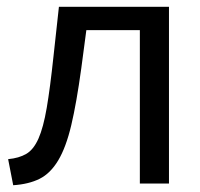

<svg xmlns="http://www.w3.org/2000/svg" viewBox="-20 -542 592 567"><path d="M4 -72Q36 -75 57.5 -87.5Q79 -100 93.5 -132.5Q108 -165 118 -223.5Q128 -282 138 -376L154 -522H479V0H393V-453H235L220 -340Q206 -238 190.5 -172.5Q175 -107 152 -68.5Q129 -30 97 -14Q65 2 19 5Z"/></svg>

Font: Raleway Medium Alt1
Style: Regular
Weight: 500
Designer: Matt McInerney, Pablo Impallari, Rodrigo Fuenzalida
Foundry: Matt McInerney, Pablo Impallari, Rodrigo Fuenzalida
Version: Version 3.000g; ttfautohint (v1.5) -l 8 -r 28 -G 28 -x 14 -D